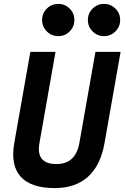

<svg xmlns="http://www.w3.org/2000/svg" viewBox="-20 -961 643 991"><path d="M263.2 9.8Q139.6 9.8 86.7 -49.1Q33.7 -107.9 53.7 -222.7L136.7 -693.4H266.6L183.6 -222.7Q164.1 -114.3 271.5 -114.3Q370.1 -114.3 389.6 -222.7L472.7 -693.4H602.5L519.5 -222.7Q499.5 -107.9 434.6 -49.1Q369.6 9.8 263.2 9.8ZM280.8 -774.4Q246.1 -774.4 221.7 -798.8Q197.3 -823.2 197.3 -857.9Q197.3 -892.6 221.7 -916.7Q246.1 -940.9 280.8 -940.9Q315.4 -940.9 339.6 -916.7Q363.8 -892.6 363.8 -857.9Q363.8 -823.2 339.6 -798.8Q315.4 -774.4 280.8 -774.4ZM516.6 -774.4Q482.4 -774.4 458 -798.8Q433.6 -823.2 433.6 -857.9Q433.6 -892.6 458 -916.7Q482.4 -940.9 516.6 -940.9Q551.3 -940.9 575.7 -916.7Q600.1 -892.6 600.1 -857.9Q600.1 -823.2 575.7 -798.8Q551.3 -774.4 516.6 -774.4Z"/></svg>

Font: Cascadia Mono
Style: Bold Italic
Weight: 700
Italic angle: -10°
Monospace: yes
Designer: Aaron Bell
Foundry: Saja Typeworks
Version: Version 2404.023; ttfautohint (v1.8.4)